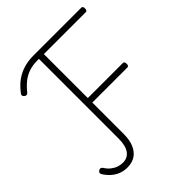

<svg xmlns="http://www.w3.org/2000/svg" viewBox="-300 -1310 1510 1510"><g transform="rotate(-45 455.0 -555.0)"><path d="M233 18Q193 18 159 4.5Q125 -9 98 -33.5Q71 -58 52 -89Q45 -100 47.5 -108.5Q50 -117 59 -123Q69 -130 77.5 -128.5Q86 -127 94 -117Q112 -88 134.5 -70Q157 -52 182 -43Q207 -34 234 -34Q287 -34 315.5 -74Q344 -114 344 -192V-1079H328Q275 -1079 233.5 -1065Q192 -1051 158 -1024Q124 -997 91 -956Q84 -947 75 -946Q66 -945 55 -954Q46 -962 45.5 -971Q45 -980 53 -989Q78 -1022 106.5 -1047.5Q135 -1073 169.5 -1091Q204 -1109 244 -1118.5Q284 -1128 332 -1128H865Q873 -1128 877 -1122Q881 -1116 881 -1103Q881 -1091 877 -1084.5Q873 -1078 865 -1078H398V-589H789Q796 -589 800.5 -583Q805 -577 805 -564Q805 -550 800.5 -544.5Q796 -539 789 -539H398V-188Q398 -123 378.5 -77Q359 -31 322.5 -6.5Q286 18 233 18Z"/></g></svg>

Font: Playwrite CL ExtraLight
Style: Regular
Weight: 200
Designer: Veronika Burian, José Scaglione
Foundry: TypeTogether
Version: Version 1.002